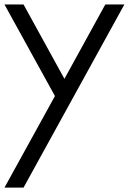

<svg xmlns="http://www.w3.org/2000/svg" viewBox="-20 -772 577 860"><path d="M85.4 68.4H0L226.1 -341.8L0 -752H85.4L268.6 -418.9L451.7 -752H537.1Z"/></svg>

Font: Gap Sans
Style: Bold
Weight: 400
Designer: Alexandre Liziard and Etienne Ozeray
Foundry: Interstices.io
Version: Version 1.610